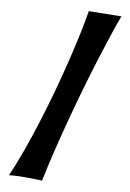

<svg xmlns="http://www.w3.org/2000/svg" viewBox="-52 -751 541 798"><g transform="rotate(5 218.5 -352.5)"><path d="M422.9 -702.1Q407.7 -670.9 387 -623Q366.2 -575.2 342 -516.4Q317.9 -457.5 292 -390.6Q266.1 -323.7 241.5 -255.4Q216.8 -187 194.1 -119.9Q171.4 -52.7 153.8 6.8Q132.8 3.9 110.8 1.5Q92.3 -0.5 69.8 -2.2Q47.4 -3.9 26.9 -3.9H15.1Q42.5 -54.2 70.1 -114.3Q97.7 -174.3 124 -238.3Q150.4 -302.2 174.8 -367.7Q199.2 -433.1 220.2 -495.1Q241.2 -557.1 258.1 -612.5Q274.9 -668 286.1 -711.9Z"/></g></svg>

Font: Rum Raisin
Style: Regular
Weight: 400
Designer: Astigmatic (AOETI)
Foundry: Astigmatic (AOETI)
Version: Version 1.000